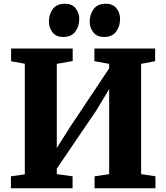

<svg xmlns="http://www.w3.org/2000/svg" viewBox="-20 -1001 885 1021"><path d="M38 0V-63.5L112 -74V-662L39 -675.5V-743H366.5V-676.5L282 -661.5V-214L354.5 -328.5L560.5 -637.5V-661.5L482 -675.5V-743H805V-675.5L730.5 -661.5V-75L806.5 -63.5V0H483V-63.5L560.5 -75V-527.5L493.5 -415.5L282 -104.5V-75L366 -63.5V0ZM315.5 -804.5Q278 -804.5 259 -829.5Q240 -854.5 240 -885.5Q240 -925 261 -953Q282 -981 324.5 -981H325.5Q364 -981 382.8 -956.2Q401.5 -931.5 401.5 -900.5Q401.5 -861 380.5 -832.8Q359.5 -804.5 316.5 -804.5ZM533 -804.5Q495 -804.5 476 -829.5Q457 -854.5 457 -885.5Q457 -925 478 -953Q499 -981 542 -981H543Q581 -981 599.8 -956.2Q618.5 -931.5 618.5 -900.5Q618.5 -861 597.5 -832.8Q576.5 -804.5 534 -804.5Z"/></svg>

Font: Merriweather 24pt Black
Style: Regular
Weight: 900
Designer: Eben Sorkin
Foundry: Eben Sorkin
Version: Version 2.100